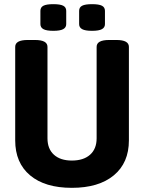

<svg xmlns="http://www.w3.org/2000/svg" viewBox="-20 -894 691 922"><path d="M325 8Q196 8 124.5 -52Q53 -112 53 -220V-669Q53 -702 113 -702H148Q208 -702 208 -669V-230Q208 -179 239 -151Q270 -123 325 -123Q381 -123 412.5 -151Q444 -179 444 -230V-669Q444 -702 504 -702H539Q599 -702 599 -669V-220Q599 -112 526.5 -52Q454 8 325 8ZM422 -746Q389 -746 374.5 -754Q360 -762 360 -778V-842Q360 -859 374.5 -866.5Q389 -874 422 -874Q455 -874 469.5 -866.5Q484 -859 484 -842V-778Q484 -762 469.5 -754Q455 -746 422 -746ZM236 -746Q203 -746 188.5 -754Q174 -762 174 -778V-842Q174 -859 188.5 -866.5Q203 -874 236 -874Q269 -874 283.5 -866.5Q298 -859 298 -842V-778Q298 -762 283.5 -754Q269 -746 236 -746Z"/></svg>

Font: Asap Semi Condensed
Style: Bold
Weight: 700
Width: 4
Designer: Pablo Cosgaya
Foundry: Omnibus-Type
Version: Version 3.001; ttfautohint (v1.8.4.7-5d5b)